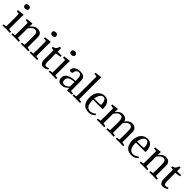

<svg xmlns="http://www.w3.org/2000/svg" viewBox="522 -2764 4733 4733"><g transform="rotate(45 2888.5 -398.0)"><path d="M208 -372.1V-50.8L289.1 -36.1Q292.5 -20 289.1 3.9Q226.1 1 160.2 1Q113.8 1 29.8 2.9Q23.9 -16.6 29.8 -36.1L108.9 -46.9Q112.8 -101.6 112.8 -173.8V-387.2Q112.8 -452.6 109.9 -484.9L30.8 -495.1Q27.3 -510.3 30.8 -533.2Q93.8 -537.6 203.1 -554.2Q211.4 -544.4 212.9 -534.2Q208 -508.3 208 -372.1ZM62 -729Q54.2 -765.1 70.8 -784.2Q83.5 -800.3 118.2 -808.1Q147.5 -815.4 173.1 -802.5Q198.7 -789.6 205.1 -764.2Q212.9 -727.1 198.2 -709Q184.1 -692.4 147.9 -685.1Q118.2 -677.7 93.5 -690.4Q68.8 -703.1 62 -729Z M755.4 -356.9Q755.4 -434.6 734.9 -465.3Q714.4 -496.1 666.5 -496.1Q630.9 -496.1 592 -466.8Q553.2 -437.5 517.6 -384.8V-50.8L598.6 -36.1Q602.1 -20 598.6 3.9Q535.6 1 469.7 1Q423.3 1 339.4 2.9Q333.5 -16.6 339.4 -36.1L418.5 -46.9Q422.4 -101.6 422.4 -173.8V-448.2Q422.4 -467.8 419.4 -484.9L340.3 -495.1Q336.9 -510.3 340.3 -533.2Q403.3 -537.6 512.7 -554.2Q521 -544.4 522.5 -534.2Q519 -515.1 518.3 -502.4Q517.6 -489.7 517.6 -444.8Q553.7 -494.6 599.4 -524.4Q645 -554.2 695.8 -554.2Q850.6 -554.2 850.6 -407.2V-50.8L931.6 -36.1Q935.1 -20 931.6 3.9Q868.7 1 802.7 1Q756.3 1 672.4 2.9Q666.5 -16.6 672.4 -36.1L751.5 -46.9Q755.4 -101.6 755.4 -173.8Z M1154.3 -372.1V-50.8L1235.4 -36.1Q1238.8 -20 1235.4 3.9Q1172.4 1 1106.4 1Q1060.1 1 976.1 2.9Q970.2 -16.6 976.1 -36.1L1055.2 -46.9Q1059.1 -101.6 1059.1 -173.8V-387.2Q1059.1 -452.6 1056.2 -484.9L977.1 -495.1Q973.6 -510.3 977.1 -533.2Q1040 -537.6 1149.4 -554.2Q1157.7 -544.4 1159.2 -534.2Q1154.3 -508.3 1154.3 -372.1ZM1008.3 -729Q1000.5 -765.1 1017.1 -784.2Q1029.8 -800.3 1064.5 -808.1Q1093.8 -815.4 1119.4 -802.5Q1145 -789.6 1151.4 -764.2Q1159.2 -727.1 1144.5 -709Q1130.4 -692.4 1094.2 -685.1Q1064.5 -677.7 1039.8 -690.4Q1015.1 -703.1 1008.3 -729Z M1445.8 -624V-501H1586.9Q1588.9 -489.3 1588.9 -482.9Q1588.9 -473.6 1586.9 -461.9L1445.8 -440.9V-175.8Q1445.8 -102.1 1459.5 -71.5Q1473.1 -41 1502 -41Q1528.8 -41 1583 -62Q1585.9 -59.6 1588.1 -56.9Q1590.3 -54.2 1591.6 -52.2Q1592.8 -50.3 1593.8 -46.4Q1594.7 -42.5 1595 -41Q1595.2 -39.6 1595.9 -34.4Q1596.7 -29.3 1596.7 -27.8Q1566.4 -9.3 1551.3 -1.2Q1536.1 6.8 1512.7 13.4Q1489.3 20 1462.9 20Q1413.1 20 1381.6 -18.6Q1350.1 -57.1 1350.1 -136.2V-453.1L1279.8 -461.9Q1277.8 -471.7 1277.8 -479Q1277.8 -487.3 1279.8 -501Q1308.6 -506.3 1328.6 -516.1Q1348.6 -525.9 1362.3 -543Q1376 -560.1 1384.5 -577.6Q1393.1 -595.2 1402.8 -624Q1411.6 -627 1424.8 -627Q1437 -627 1445.8 -624Z M1819.8 -372.1V-50.8L1900.9 -36.1Q1904.3 -20 1900.9 3.9Q1837.9 1 1772 1Q1725.6 1 1641.6 2.9Q1635.7 -16.6 1641.6 -36.1L1720.7 -46.9Q1724.6 -101.6 1724.6 -173.8V-387.2Q1724.6 -452.6 1721.7 -484.9L1642.6 -495.1Q1639.2 -510.3 1642.6 -533.2Q1705.6 -537.6 1814.9 -554.2Q1823.2 -544.4 1824.7 -534.2Q1819.8 -508.3 1819.8 -372.1ZM1673.8 -729Q1666 -765.1 1682.6 -784.2Q1695.3 -800.3 1730 -808.1Q1759.3 -815.4 1784.9 -802.5Q1810.5 -789.6 1816.9 -764.2Q1824.7 -727.1 1810.1 -709Q1795.9 -692.4 1759.8 -685.1Q1730 -677.7 1705.3 -690.4Q1680.7 -703.1 1673.8 -729Z M2056.2 -132.8Q2056.2 -81.5 2075 -59.8Q2093.8 -38.1 2135.3 -38.1Q2165.5 -38.1 2202.1 -56.9Q2238.8 -75.7 2269.5 -109.9V-266.1Q2166.5 -260.7 2111.3 -229.5Q2056.2 -198.2 2056.2 -132.8ZM2269.5 -301.8V-353Q2269.5 -437.5 2250 -476.3Q2230.5 -515.1 2185.5 -515.1Q2139.6 -515.1 2111.6 -485.6Q2083.5 -456.1 2073.2 -384.8Q2041.5 -377.9 2026.4 -377.9Q1987.8 -377.9 1980.5 -405.8Q1980.5 -474.1 2039.6 -514.2Q2098.6 -554.2 2186.5 -554.2Q2283.2 -554.2 2323.7 -514.6Q2364.3 -475.1 2364.3 -373V-90.8Q2364.3 -66.4 2367.2 -47.9L2446.3 -38.1Q2449.7 -22.9 2446.3 0Q2379.4 2.4 2295.4 14.2Q2287.6 6.3 2285.2 -5.9L2280.3 -75.2Q2197.3 20 2095.2 20Q2032.2 20 1996.8 -15.9Q1961.4 -51.8 1961.4 -112.8Q1961.4 -159.7 1984.4 -195.6Q2007.3 -231.4 2049.1 -253.9Q2090.8 -276.4 2146 -288.3Q2201.2 -300.3 2269.5 -301.8Z M2651.9 -633.8V-50.8L2732.9 -36.1Q2736.3 -20 2732.9 3.9Q2669.9 1 2604 1Q2558.1 1 2474.1 2.9Q2468.3 -16.6 2474.1 -36.1L2553.2 -46.9Q2557.1 -101.6 2557.1 -173.8V-747.1L2475.1 -756.8Q2471.7 -772 2475.1 -794.9Q2537.1 -799.3 2647 -815.9Q2655.8 -805.7 2657.2 -795.9Q2651.9 -767.6 2651.9 -633.8Z M3214.8 -282.2H2900.9Q2898.9 -226.1 2905.8 -181.2Q2912.6 -136.2 2929.7 -100.8Q2946.8 -65.4 2978.3 -46.1Q3009.8 -26.9 3053.7 -26.9Q3087.9 -26.9 3126 -44.4Q3164.1 -62 3194.8 -87.9Q3204.6 -82 3209 -76.2Q3213.4 -70.3 3217.8 -57.1Q3147.9 20 3043 20Q2918 20 2858.4 -54.4Q2798.8 -128.9 2798.8 -267.1Q2798.8 -323.2 2812.7 -370.8Q2826.7 -418.5 2850.1 -451.7Q2873.5 -484.9 2904.3 -508.3Q2935.1 -531.7 2969.2 -543Q3003.4 -554.2 3039.1 -554.2Q3083 -554.2 3117.4 -540Q3151.9 -525.9 3173.8 -502Q3195.8 -478 3210 -443.8Q3224.1 -409.7 3230 -372.3Q3235.8 -335 3235.8 -291Q3226.1 -283.7 3214.8 -282.2ZM3037.1 -514.2Q2985.4 -514.2 2949 -460.2Q2912.6 -406.2 2903.8 -321.8H3027.8Q3101.6 -321.8 3133.8 -331.1Q3133.8 -413.1 3108.9 -463.6Q3084 -514.2 3037.1 -514.2Z M4060.5 -356.9Q4060.5 -496.1 3971.7 -496.1Q3936 -496.1 3898.2 -468.8Q3860.4 -441.4 3827.6 -391.1V-50.8L3908.7 -36.1Q3912.1 -20 3908.7 3.9Q3845.7 1 3780.8 1Q3734.4 1 3650.4 2.9Q3644.5 -16.6 3650.4 -36.1L3729.5 -46.9Q3733.4 -101.6 3733.4 -173.8V-356.9Q3733.4 -496.1 3644.5 -496.1Q3599.6 -496.1 3565.4 -468.8Q3531.2 -441.4 3495.6 -382.8V-50.8L3576.7 -36.1Q3580.1 -20 3576.7 3.9Q3513.7 1 3448.7 1Q3402.3 1 3318.4 2.9Q3312.5 -16.6 3318.4 -36.1L3397.5 -46.9Q3401.4 -101.6 3401.4 -173.8V-448.2Q3401.4 -467.8 3398.4 -484.9L3319.3 -495.1Q3315.9 -510.3 3319.3 -533.2Q3380.4 -537.6 3490.7 -554.2Q3499 -544.4 3500.5 -534.2Q3497.1 -515.1 3496.3 -502.4Q3495.6 -489.7 3495.6 -444.8Q3531.7 -494.6 3577.4 -524.4Q3623 -554.2 3673.3 -554.2Q3725.1 -554.2 3768.1 -527.6Q3811 -501 3823.7 -445.8Q3859.9 -495.1 3905 -524.7Q3950.2 -554.2 4000.5 -554.2Q4027.8 -554.2 4053.7 -546.4Q4079.6 -538.6 4103 -522.2Q4126.5 -505.9 4140.6 -476.1Q4154.8 -446.3 4154.8 -407.2V-50.8L4235.4 -36.1Q4238.8 -20 4235.4 3.9Q4172.4 1 4107.4 1Q4061.5 1 3977.5 2.9Q3971.7 -16.6 3977.5 -36.1L4056.6 -46.9Q4060.5 -101.6 4060.5 -173.8Z M4710.4 -282.2H4396.5Q4394.5 -226.1 4401.4 -181.2Q4408.2 -136.2 4425.3 -100.8Q4442.4 -65.4 4473.9 -46.1Q4505.4 -26.9 4549.3 -26.9Q4583.5 -26.9 4621.6 -44.4Q4659.7 -62 4690.4 -87.9Q4700.2 -82 4704.6 -76.2Q4709 -70.3 4713.4 -57.1Q4643.6 20 4538.6 20Q4413.6 20 4354 -54.4Q4294.4 -128.9 4294.4 -267.1Q4294.4 -323.2 4308.3 -370.8Q4322.3 -418.5 4345.7 -451.7Q4369.1 -484.9 4399.9 -508.3Q4430.7 -531.7 4464.8 -543Q4499 -554.2 4534.7 -554.2Q4578.6 -554.2 4613 -540Q4647.5 -525.9 4669.4 -502Q4691.4 -478 4705.6 -443.8Q4719.7 -409.7 4725.6 -372.3Q4731.4 -335 4731.4 -291Q4721.7 -283.7 4710.4 -282.2ZM4532.7 -514.2Q4481 -514.2 4444.6 -460.2Q4408.2 -406.2 4399.4 -321.8H4523.4Q4597.2 -321.8 4629.4 -331.1Q4629.4 -413.1 4604.5 -463.6Q4579.6 -514.2 4532.7 -514.2Z M5230 -356.9Q5230 -434.6 5209.5 -465.3Q5189 -496.1 5141.1 -496.1Q5105.5 -496.1 5066.7 -466.8Q5027.8 -437.5 4992.2 -384.8V-50.8L5073.2 -36.1Q5076.7 -20 5073.2 3.9Q5010.3 1 4944.3 1Q4897.9 1 4814 2.9Q4808.1 -16.6 4814 -36.1L4893.1 -46.9Q4897 -101.6 4897 -173.8V-448.2Q4897 -467.8 4894 -484.9L4814.9 -495.1Q4811.5 -510.3 4814.9 -533.2Q4877.9 -537.6 4987.3 -554.2Q4995.6 -544.4 4997.1 -534.2Q4993.7 -515.1 4992.9 -502.4Q4992.2 -489.7 4992.2 -444.8Q5028.3 -494.6 5074 -524.4Q5119.6 -554.2 5170.4 -554.2Q5325.2 -554.2 5325.2 -407.2V-50.8L5406.2 -36.1Q5409.7 -20 5406.2 3.9Q5343.3 1 5277.3 1Q5231 1 5147 2.9Q5141.1 -16.6 5147 -36.1L5226.1 -46.9Q5230 -101.6 5230 -173.8Z M5610.8 -624V-501H5752Q5753.9 -489.3 5753.9 -482.9Q5753.9 -473.6 5752 -461.9L5610.8 -440.9V-175.8Q5610.8 -102.1 5624.5 -71.5Q5638.2 -41 5667 -41Q5693.8 -41 5748 -62Q5751 -59.6 5753.2 -56.9Q5755.4 -54.2 5756.6 -52.2Q5757.8 -50.3 5758.8 -46.4Q5759.8 -42.5 5760 -41Q5760.3 -39.6 5761 -34.4Q5761.7 -29.3 5761.7 -27.8Q5731.4 -9.3 5716.3 -1.2Q5701.2 6.8 5677.7 13.4Q5654.3 20 5627.9 20Q5578.1 20 5546.6 -18.6Q5515.1 -57.1 5515.1 -136.2V-453.1L5444.8 -461.9Q5442.9 -471.7 5442.9 -479Q5442.9 -487.3 5444.8 -501Q5473.6 -506.3 5493.7 -516.1Q5513.7 -525.9 5527.3 -543Q5541 -560.1 5549.6 -577.6Q5558.1 -595.2 5567.9 -624Q5576.7 -627 5589.8 -627Q5602.1 -627 5610.8 -624Z"/></g></svg>

Font: Adamina
Style: Regular
Weight: 400
Designer: Cyreal (www.cyreal.org)
Foundry: Cyreal (www.cyreal.org)
Version: Version 1.010